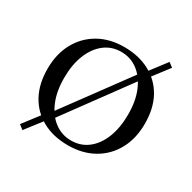

<svg xmlns="http://www.w3.org/2000/svg" viewBox="-154 -789 1007 1005"><g transform="rotate(30 349.5 -286.0)"><path d="M207.3 -62.9 179.8 -83.9 496 -513.7 521.8 -491.9ZM104 61.3 77.4 40.3 172.6 -83.9 200 -62.9ZM527.4 -492.7 502.4 -514.5 592.7 -633.1 619.4 -612.9ZM349.2 11.3Q260.5 11.3 194.8 -24.6Q129 -60.5 93.1 -126.2Q57.3 -191.9 57.3 -283.1Q57.3 -372.6 94 -439.9Q130.6 -507.3 196.4 -544.8Q262.1 -582.3 350 -582.3Q438.7 -582.3 504.8 -546.4Q571 -510.5 606.9 -445.2Q642.7 -379.8 642.7 -287.9Q642.7 -198.4 606 -131Q569.4 -63.7 503.2 -26.2Q437.1 11.3 349.2 11.3ZM350.8 -18.5Q408.9 -18.5 452 -52Q495.2 -85.5 519 -146Q542.7 -206.5 542.7 -286.3Q542.7 -368.5 517.3 -427.8Q491.9 -487.1 448.4 -519.8Q404.8 -552.4 348.4 -552.4Q291.1 -552.4 248 -519Q204.8 -485.5 180.6 -425.4Q156.5 -365.3 156.5 -284.7Q156.5 -203.2 181.9 -143.5Q207.3 -83.9 251.2 -51.2Q295.2 -18.5 350.8 -18.5Z"/></g></svg>

Font: Playfair 12pt Medium
Style: Regular
Weight: 500
Designer: Claus Eggers Sørensen
Foundry: Claus Eggers Sørensen
Version: Version 2.000;gftools[0.9.28]